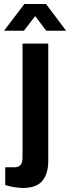

<svg xmlns="http://www.w3.org/2000/svg" viewBox="-55 -744 349 955"><path d="M-35 -591 66 -724H174L274 -591H175L120 -664L64 -591ZM58 191Q40 191 13 186.5Q-14 182 -29 176V88H18Q57 88 57 40V-527H185V58Q185 119 156 155Q127 191 58 191Z"/></svg>

Font: Archivo SemiCondensed
Style: Bold
Weight: 680
Width: 4
Designer: Hector Gatti
Foundry: Omnibus-Type
Version: Version 2.001; ttfautohint (v1.8.3)